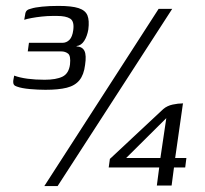

<svg xmlns="http://www.w3.org/2000/svg" viewBox="-20 -555 693 650"><path d="M134 -251Q109 -251 81 -253.5Q53 -256 37 -262Q30 -264 27 -268.5Q24 -273 25 -283L28 -299Q47 -292 73 -288.5Q99 -285 131 -285Q170 -285 191.5 -295.5Q213 -306 217 -337Q220 -366 210.5 -373.5Q201 -381 187 -381H74L78 -410H191Q205 -410 215 -420Q225 -430 228 -453Q232 -483 217.5 -492Q203 -501 174 -501Q169 -501 165 -501Q161 -501 157 -501Q141 -501 122 -499Q103 -497 87 -494Q71 -491 62 -488L65 -505Q66 -515 71 -519.5Q76 -524 86 -526Q98 -530 122.5 -532.5Q147 -535 178 -535Q223 -535 246 -527.5Q269 -520 276 -503Q283 -486 279 -455Q275 -432 265 -416.5Q255 -401 239 -399V-398Q259 -397 266 -382.5Q273 -368 268 -335Q264 -302 249 -283.5Q234 -265 206 -258Q178 -251 134 -251ZM563 -525 175 75H130L517 -525ZM511 73 519 12H348L352 -17L533 -186Q546 -197 564.5 -201Q583 -205 600 -205Q599 -204 598 -195.5Q597 -187 596 -181L573 -20H611L607 12H569L561 73ZM407 -20H523L543 -155Z"/></svg>

Font: Genos
Style: Italic
Weight: 400
Italic angle: -8°
Version: Version 1.010